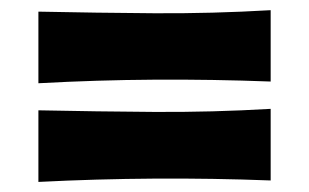

<svg xmlns="http://www.w3.org/2000/svg" viewBox="-20 -548 613 381"><path d="M517.1 -386.2Q401.4 -390.6 286.9 -389.9Q172.4 -389.2 56.2 -382.8V-524.9Q171.4 -522.5 286.4 -521.7Q401.4 -521 517.1 -527.8ZM517.1 -189.9Q287.1 -198.7 56.2 -187V-329.1Q171.4 -326.7 286.4 -325.9Q401.4 -325.2 517.1 -332Z"/></svg>

Font: Galindo
Style: Regular
Weight: 400
Version: Version 1.000